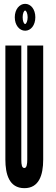

<svg xmlns="http://www.w3.org/2000/svg" viewBox="-20 -972 290 1000"><path d="M57 -882C57 -841 81 -812 111 -812C141 -812 164 -841 164 -882C164 -923 141 -952 111 -952C81 -952 57 -923 57 -882ZM98 -882C98 -901 104 -917 111 -917C117 -917 124 -901 124 -882C124 -863 117 -847 111 -847C104 -847 98 -863 98 -882ZM122 -735V-141C122 -117 119 -97 107 -97C94 -97 91 -113 91 -141V-735H8V-141C8 -66 27 8 107 8C182 8 205 -58 205 -141V-735Z"/></svg>

Font: League Gothic Condensed
Style: Regular
Weight: 400
Width: 3
Designer: Tyler Finck
Foundry: The League of Moveable Type
Version: Version 1.001;PS 001.001;hotconv 1.0.56;makeotf.lib2.0.21325